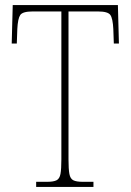

<svg xmlns="http://www.w3.org/2000/svg" viewBox="-20 -734 514 754"><path d="M122 0V-20H165Q190 -20 202 -26Q214 -32 217.5 -51Q221 -70 221 -108V-689H108Q69 -689 59.5 -675Q50 -661 48 -620L46 -563H26L30 -714H443L447 -563H427L425 -620Q423 -661 413.5 -675Q404 -689 365 -689H249V-108Q249 -70 252.5 -51Q256 -32 268 -26Q280 -20 305 -20H347V0Z"/></svg>

Font: Noto Serif Tamil Condensed Thin
Style: Italic
Weight: 100
Width: 3
Italic angle: -12°
Designer: Indian Type Foundry, Tom Grace, and the Monotype Design Team
Foundry: Monotype Imaging Inc.
Version: Version 2.003; ttfautohint (v1.8.4.7-5d5b)